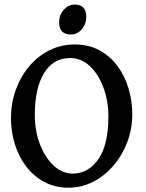

<svg xmlns="http://www.w3.org/2000/svg" viewBox="-20 -830 655 864"><path d="M288.1 14.6Q227.5 14.6 179.7 -11Q131.8 -36.6 98.1 -80.6Q64.5 -124.5 46.9 -180.9Q29.3 -237.3 29.3 -298.8Q29.3 -365.2 50.8 -425Q72.3 -484.9 110.8 -531Q149.4 -577.1 201.9 -603.5Q254.4 -629.9 316.4 -629.9Q379.4 -629.9 427.7 -603.5Q476.1 -577.1 509 -532.5Q542 -487.8 558.6 -431.6Q575.2 -375.5 575.2 -315.9Q575.2 -249.5 552.5 -189.9Q529.8 -130.4 490 -84.2Q450.2 -38.1 398.2 -11.7Q346.2 14.6 288.1 14.6ZM307.1 -48.8Q377 -48.8 422.4 -113.3Q467.8 -177.7 467.8 -307.1Q467.8 -374.5 446 -434.3Q424.3 -494.1 385.5 -531.5Q346.7 -568.8 294.9 -568.8Q219.2 -568.8 178 -500.7Q136.7 -432.6 136.7 -313Q136.7 -240.2 159.9 -180.2Q183.1 -120.1 221.9 -84.5Q260.7 -48.8 307.1 -48.8ZM298.8 -674.8Q246.1 -674.8 246.1 -730Q246.1 -763.2 267.3 -786.4Q288.6 -809.6 315.9 -809.6Q368.2 -809.6 368.2 -754.9Q368.2 -721.7 347.9 -698.2Q327.6 -674.8 298.8 -674.8Z"/></svg>

Font: David Libre Medium
Style: Regular
Weight: 500
Designer: Ismar David, J. Victor Gaultney, Annie Olsen and Meir Sadan
Foundry: Monotype Imaging Inc. & SIL International
Version: Version 1.100; ttfautohint (v1.8.4.7-5d5b)